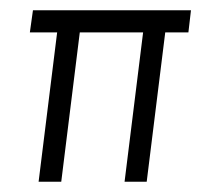

<svg xmlns="http://www.w3.org/2000/svg" viewBox="-20 -353 391 373"><path d="M351 -333 346 -290H301L265 0H222L258 -290H135L99 0H55L91 -290H38L44 -333Z"/></svg>

Font: Josefin Sans Light
Style: Italic
Weight: 300
Italic angle: -7°
Designer: Santiago Orozco
Foundry: Typemade
Version: Version 2.000